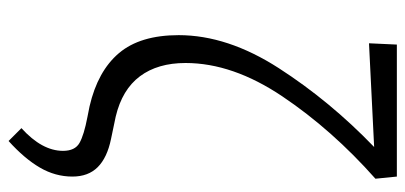

<svg xmlns="http://www.w3.org/2000/svg" viewBox="-269 -482 946 448"><g transform="rotate(90 204.0 -258.0)"><path d="M332 68Q332 40 313.5 29.5Q295 19 253 11Q247 10 228 6Q146 -13 104 -62.5Q62 -112 62 -202Q62 -316 139 -435.5Q216 -555 323 -658L81 -646L84 -711H392L397 -661Q283 -560 205 -444Q127 -328 127 -218Q127 -153 158 -111.5Q189 -70 252 -55Q261 -53 304.5 -44Q348 -35 370 -13Q392 9 392 46Q392 86 371 122Q350 158 309 195L279 165Q332 117 332 68Z"/></g></svg>

Font: QiushuiShotai Bright
Style: Regular
Weight: 400
Designer: Christian Thalmann (Catharsis Fonts)
Version: Version 1.250;